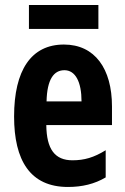

<svg xmlns="http://www.w3.org/2000/svg" viewBox="-20 -733 497 763"><path d="M371 -713H95V-618H371ZM234 -556C104 -556 36 -454 36 -270C36 -97 99 10 250 10C307 10 356 -2 400 -28V-136C353 -107 315 -96 268 -96C198 -96 165 -140 164 -236H425V-310C425 -460 357 -556 234 -556ZM236 -454C280 -454 304 -407 304 -330H165C167 -418 194 -454 236 -454Z"/></svg>

Font: Noto Sans Myanmar UI ExtraCondensed
Style: Bold
Weight: 700
Width: 2
Designer: Monotype Design Team
Foundry: Monotype Imaging Inc.
Version: Version 2.103